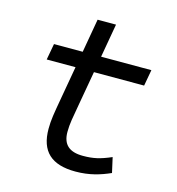

<svg xmlns="http://www.w3.org/2000/svg" viewBox="-103 -763 792 861"><g transform="rotate(15 293.0 -332.0)"><path d="M324.2 9.8C390.1 9.8 439.5 -6.3 484.9 -26.4L469.2 -96.2C418 -74.2 387.2 -66.9 338.4 -66.9C274.4 -66.9 244.1 -95.2 244.1 -152.8C244.1 -191.4 250.5 -219.7 262.2 -287.1L289.6 -442.4H522.5L536.1 -517.6H302.7L330.1 -673.8H244.6L217.3 -517.6H84L70.3 -442.4H204.1L176.8 -287.1C164.6 -217.3 158.7 -186 158.7 -144.5C158.7 -40.5 211.9 9.8 324.2 9.8Z"/></g></svg>

Font: Cascadia Mono NF SemiLight
Style: Italic
Weight: 350
Italic angle: -10°
Monospace: yes
Designer: Aaron Bell
Foundry: Saja Typeworks
Version: Version 2404.023